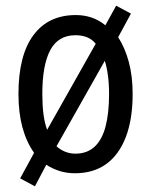

<svg xmlns="http://www.w3.org/2000/svg" viewBox="-20 -600 533 676"><path d="M447 -269Q447 -180 423 -117.5Q399 -55 354 -22.5Q309 10 244 10Q215 10 189.5 2Q164 -6 143 -20L103 56L51 28L100 -62Q73 -100 59 -151.5Q45 -203 45 -269Q45 -405 97.5 -476Q150 -547 247 -547Q277 -547 303 -538Q329 -529 351 -511L389 -580L441 -552L396 -469Q420 -432 433.5 -382Q447 -332 447 -269ZM129 -269Q129 -230 133 -198.5Q137 -167 146 -143L317 -446Q304 -462 286 -469Q268 -476 246 -476Q185 -476 157 -423.5Q129 -371 129 -269ZM364 -269Q364 -305 360 -334.5Q356 -364 349 -386L179 -85Q192 -73 209 -66Q226 -59 246 -59Q286 -59 312.5 -83Q339 -107 351.5 -154Q364 -201 364 -269Z"/></svg>

Font: Noto Sans Condensed
Style: Regular
Weight: 400
Width: 3
Version: Version 2.013